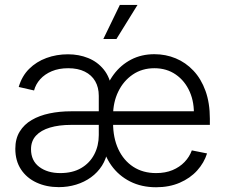

<svg xmlns="http://www.w3.org/2000/svg" viewBox="-20 -770 941 801"><path d="M225.1 10.7Q173.8 10.7 132.6 -8.3Q91.3 -27.3 67.6 -63.2Q43.9 -99.1 43.9 -149.4Q43.9 -191.4 62.3 -221.2Q80.6 -251 112.5 -269.5Q144.5 -288.1 186.5 -296.9Q228.5 -305.7 275.9 -305.7H817.9L788.6 -283.7Q791.5 -341.8 771.5 -387.2Q751.5 -432.6 713.4 -459Q675.3 -485.4 624 -485.4Q572.8 -485.4 533.9 -459Q495.1 -432.6 473.4 -387.9Q451.7 -343.3 451.7 -288.1V-257.3Q451.7 -194.8 473.6 -147.7Q495.6 -100.6 535.9 -74.2Q576.2 -47.9 631.3 -47.9Q669.9 -47.9 699.7 -60.3Q729.5 -72.8 750 -94.2Q770.5 -115.7 780.3 -142.6L843.8 -129.9Q831.5 -90.8 802.5 -58.6Q773.4 -26.4 729.7 -7.6Q686 11.2 631.3 11.2Q570.3 11.2 522.7 -12.9Q475.1 -37.1 444.6 -79.8Q414.1 -122.6 404.3 -177.7L411.1 -366.2Q424.8 -419.4 454.3 -459.2Q483.9 -499 527.1 -521.5Q570.3 -543.9 624 -543.9Q671.4 -543.9 713.1 -526.6Q754.9 -509.3 787.1 -475.1Q819.3 -440.9 837.4 -390.6Q855.5 -340.3 855.5 -274.9V-249H276.4Q226.1 -249 188.5 -237.8Q150.9 -226.6 130.1 -204.1Q109.4 -181.6 109.4 -147.5Q109.4 -99.6 143.8 -73.7Q178.2 -47.9 231.4 -47.9Q282.7 -47.9 318.6 -68.8Q354.5 -89.8 373.3 -126Q392.1 -162.1 392.1 -206.5V-370.1Q392.1 -405.3 377.2 -431.2Q362.3 -457 333.7 -471.2Q305.2 -485.4 264.6 -485.4Q225.6 -485.4 196 -472.9Q166.5 -460.4 147.7 -439.5Q128.9 -418.5 122.1 -392.6L58.1 -407.2Q71.3 -452.6 101.6 -482.7Q131.8 -512.7 173.8 -528.1Q215.8 -543.5 263.7 -543.5Q309.1 -543.5 347.9 -527.8Q386.7 -512.2 412.8 -480Q439 -447.8 446.3 -397.9L436 -143.6L429.2 -142.6Q423.3 -106.9 405.3 -78.6Q387.2 -50.3 359.6 -30.3Q332 -10.3 297.6 0.2Q263.2 10.7 225.1 10.7ZM411.1 -607.4 480 -749.5H553.7L465.8 -607.4Z"/></svg>

Font: Inter 20pt Light
Style: Regular
Weight: 300
Version: Version 4.001;git-66647c0bb